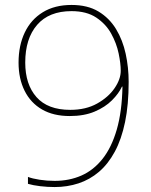

<svg xmlns="http://www.w3.org/2000/svg" viewBox="-20 -744 610 776"><path d="M500 -413Q500 -321 485.5 -251Q471 -181 444 -131Q417 -81 380 -49.5Q343 -18 297.5 -3Q252 12 201 12Q172 12 142.5 8.5Q113 5 93 -1V-29Q111 -22 140.5 -17.5Q170 -13 201 -13Q260 -13 309 -34.5Q358 -56 394.5 -102Q431 -148 452 -220.5Q473 -293 475 -394H473Q460 -366 432.5 -338.5Q405 -311 362.5 -293Q320 -275 262 -275Q196 -275 150 -301.5Q104 -328 79.5 -377Q55 -426 55 -491Q55 -560 80 -612.5Q105 -665 153 -694.5Q201 -724 269 -724Q334 -724 378 -697.5Q422 -671 449 -626.5Q476 -582 488 -526.5Q500 -471 500 -413ZM269 -699Q178 -699 130 -643.5Q82 -588 82 -491Q82 -403 127.5 -351.5Q173 -300 264 -300Q327 -300 372.5 -325.5Q418 -351 443 -387.5Q468 -424 468 -458Q468 -487 459.5 -528Q451 -569 429.5 -608Q408 -647 369 -673Q330 -699 269 -699Z"/></svg>

Font: Noto Sans Hebrew Thin
Style: Regular
Weight: 250
Designer: Monotype Design Team
Foundry: Monotype Imaging Inc.
Version: Version 2.003